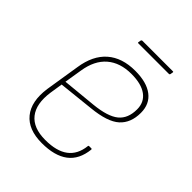

<svg xmlns="http://www.w3.org/2000/svg" viewBox="-177 -705 820 820"><g transform="rotate(45 233.0 -295.5)"><path d="M212 11Q130 11 91.5 -36Q53 -83 65 -169L90 -326Q102 -407 149.5 -448.5Q197 -490 276 -490Q345 -490 382.5 -461.5Q420 -433 420 -380Q420 -319 383 -285.5Q346 -252 255 -243L95 -226L86 -168Q75 -91 107.5 -50Q140 -9 213 -9Q281 -9 317.5 -36.5Q354 -64 360 -119Q360 -123 365 -123H378Q381 -123 381 -119Q374 -53 331.5 -21Q289 11 212 11ZM98 -246 252 -261Q331 -269 364.5 -296.5Q398 -324 398 -379Q398 -422 366 -445.5Q334 -469 274 -469Q206 -469 164 -433Q122 -397 111 -326ZM202 -582Q198 -582 199 -587L201 -598Q203 -602 206 -602H391Q395 -602 394 -598L392 -586Q391 -582 387 -582Z"/></g></svg>

Font: Sofia Sans Semi Condensed Thin
Style: Italic
Weight: 250
Italic angle: -9°
Version: Version 4.100